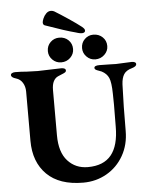

<svg xmlns="http://www.w3.org/2000/svg" viewBox="-64 -1041 873 1107"><g transform="rotate(-5 372.5 -487.5)"><path d="M11 0ZM90 -253V-538Q90 -567 76.5 -589Q63 -611 39 -618Q11 -626 11 -640Q11 -647 18.5 -651Q26 -655 37 -655Q71 -655 104 -652Q148 -650 167 -650Q185 -650 235 -652Q283 -654 302 -654Q329 -654 329 -639Q329 -632 321.5 -627.5Q314 -623 302 -618.5Q290 -614 282 -610Q265 -603 255 -584Q245 -565 245 -533V-271Q245 -173 290.5 -123Q336 -73 407 -73Q498 -73 542.5 -127.5Q587 -182 587 -292L588 -418Q588 -463 587 -483Q586 -548 574.5 -574Q563 -600 534 -615Q528 -618 517 -621.5Q506 -625 500 -629Q494 -633 494 -639Q494 -653 524 -653L583 -652Q595 -651 620 -651Q638 -651 664 -653Q692 -655 710 -655Q736 -655 736 -640Q736 -627 709 -619Q676 -610 662.5 -589Q649 -568 647 -531Q642 -405 642 -262Q642 -182 606 -119Q570 -56 508.5 -21Q447 14 373 14Q235 14 162.5 -58Q90 -130 90 -253ZM235 -759Q235 -790 256 -810.5Q277 -831 307 -831Q339 -831 360 -810.5Q381 -790 381 -759Q381 -730 359.5 -709Q338 -688 307 -688Q277 -688 256 -709Q235 -730 235 -759ZM433 -759Q433 -790 454 -810.5Q475 -831 504 -831Q536 -831 557.5 -810.5Q579 -790 579 -759Q579 -730 557 -709Q535 -688 504 -688Q475 -688 454 -709Q433 -730 433 -759ZM403 -853Q348 -867 230 -909Q220 -913 220 -926Q220 -934 226.5 -949.5Q233 -965 245 -977Q257 -989 272 -989Q284 -989 292 -984Q325 -964 370.5 -933.5Q416 -903 444 -881Q453 -873 456 -868.5Q459 -864 459 -858Q459 -852 453.5 -848.5Q448 -845 440 -845Q430 -845 418 -848.5Q406 -852 403 -853Z"/></g></svg>

Font: EB Garamond
Style: Bold
Weight: 700
Designer: Georg Duffner and Octavio Pardo
Foundry: Georg Duffner
Version: Version 1.000; ttfautohint (v1.6)